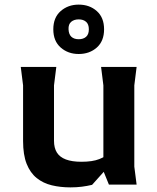

<svg xmlns="http://www.w3.org/2000/svg" viewBox="-20 -800 679 832"><path d="M285 12Q242 12 204.5 3Q167 -6 139 -28.5Q111 -51 95.5 -90Q80 -129 80 -189V-430L70 -510H224L214 -430V-190Q214 -159 226.5 -139Q239 -119 265.5 -109Q292 -99 333 -99Q381 -99 410 -110.5Q439 -122 457 -139V-86L379 1Q358 6 335 9Q312 12 285 12ZM452 0 428 -59V-430L418 -510H572L562 -430V-78L572 0ZM321 -566Q275 -566 243 -594Q211 -622 211 -673Q211 -724 243 -752Q275 -780 321 -780Q368 -780 399.5 -752Q431 -724 431 -673Q431 -622 399.5 -594Q368 -566 321 -566ZM321 -630Q341 -630 353 -640.5Q365 -651 365 -673Q365 -695 353 -705.5Q341 -716 321 -716Q301 -716 288.5 -705.5Q276 -695 277 -673Q278 -651 289.5 -640.5Q301 -630 321 -630Z"/></svg>

Font: AR One Sans
Style: Bold
Weight: 700
Designer: Niteesh Yadav
Foundry: Niteesh Yadav
Version: Version 1.001;gftools[0.9.33]